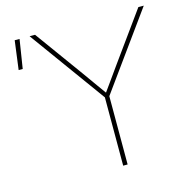

<svg xmlns="http://www.w3.org/2000/svg" viewBox="-107 -832 922 936"><g transform="rotate(-15 354.5 -364.0)"><path d="M400.9 -344.7 123.5 -727.5H150.9L327.1 -484.4Q332.5 -477.1 381.8 -407.7L416.5 -359.4H407.7L442.4 -407.7Q491.7 -477.1 497.1 -484.4L672.4 -727.5H699.7L423.3 -344.7V0H400.9ZM48.3 -727.5H72.8L49.8 -582H29.3Z"/></g></svg>

Font: Intratopia Thin
Style: Regular
Weight: 100
Designer: Rasmus Andersson
Foundry: rsms
Version: Version 3.000;Glyphs 3.2.3 (3260)